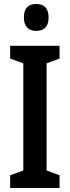

<svg xmlns="http://www.w3.org/2000/svg" viewBox="-20 -944 350 964"><path d="M162 -924C120 -924 100 -901 100 -856C100 -812 122 -789 162 -789C203 -789 224 -812 224 -856C224 -900 204 -924 162 -924ZM279 0V-64L214 -88V-626L279 -650V-714H31V-650L97 -626V-88L31 -64V0Z"/></svg>

Font: Noto Sans Arabic UI XCn SmBd
Style: Regular
Weight: 600
Width: 2
Designer: Monotype Design Team, Nadine Chahine and Nizar Qandah
Foundry: Monotype Imaging Inc.
Version: Version 2.010